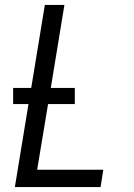

<svg xmlns="http://www.w3.org/2000/svg" viewBox="-20 -755 540 775"><path d="M40 0 95 -335H33V-400H106L161 -735H240L185 -400H282V-335H174L130 -70H397L386 0Z"/></svg>

Font: Iosevka Algr
Style: Italic
Weight: 400
Italic angle: -9°
Monospace: yes
Designer: Belleve Invis
Foundry: Belleve Invis
Version: Version 26.0.2; ttfautohint (v1.8.3)